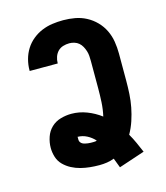

<svg xmlns="http://www.w3.org/2000/svg" viewBox="-116 -832 832 965"><g transform="rotate(-15 300.0 -349.0)"><path d="M388 45Q383 33 378.5 20Q374 7 369 -5Q351 2 331.5 5Q312 8 292 8Q267 8 242.5 5.5Q218 3 194.5 -3Q171 -9 149 -20.5Q127 -32 109.5 -49.5Q92 -67 84.5 -91Q77 -115 77 -139Q77 -167 86.5 -195Q96 -223 116.5 -242.5Q137 -262 165 -270Q193 -278 221 -278Q262 -278 301 -263Q340 -248 373 -223Q381 -258 383 -294.5Q385 -331 385 -368V-509Q385 -523 384 -536Q383 -549 379 -561.5Q375 -574 368.5 -586Q362 -598 352 -606.5Q342 -615 329 -619Q316 -623 303 -623Q286 -623 270 -618Q254 -613 243 -601.5Q232 -590 226.5 -574Q221 -558 221 -542V-540H75V-544Q75 -572 82.5 -600Q90 -628 105 -652Q120 -676 142.5 -694.5Q165 -713 191.5 -724Q218 -735 246 -739Q274 -743 303 -743Q334 -743 364.5 -737.5Q395 -732 422.5 -717.5Q450 -703 472 -680.5Q494 -658 507.5 -630Q521 -602 526 -571Q531 -540 531 -509V-368Q531 -333 529 -298.5Q527 -264 520.5 -230.5Q514 -197 503 -164Q492 -131 475 -101Q489 -77 500.5 -51.5Q512 -26 523 0ZM292 -112Q297 -112 301.5 -112.5Q306 -113 310 -115Q293 -134 270 -146Q247 -158 221 -158Q221 -157 221.5 -157Q222 -157 222 -156V-142Q222 -135 226.5 -129Q231 -123 237 -120Q243 -117 250 -115.5Q257 -114 264 -113Q271 -112 278 -112Q285 -112 292 -112Z"/></g></svg>

Font: Iosevka Heavy Extended
Style: Regular
Weight: 900
Width: 7
Monospace: yes
Designer: Belleve Invis
Foundry: Belleve Invis
Version: Version 32.5.0; ttfautohint (v1.8.4)